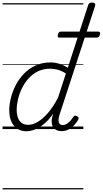

<svg xmlns="http://www.w3.org/2000/svg" viewBox="-20 -1005 799 1495"><path d="M186 17Q144 17 114 -3Q84 -23 68 -59.5Q52 -96 52 -146Q52 -190 64.5 -241Q77 -292 102 -341Q127 -390 166 -430.5Q205 -471 257 -495Q309 -519 375 -519Q408 -519 443 -508Q478 -497 508 -477L666 -964Q670 -976 676.5 -980.5Q683 -985 696 -985Q714 -985 719 -977.5Q724 -970 720 -958L444 -113Q431 -72 438.5 -51.5Q446 -31 468 -31Q484 -31 499 -40Q514 -49 527 -63.5Q540 -78 550 -94Q555 -101 562 -104Q569 -107 580 -100Q591 -94 592 -86.5Q593 -79 588 -71Q576 -50 557.5 -30Q539 -10 514.5 3Q490 16 460 16Q432 16 413 4Q394 -8 386.5 -31Q379 -54 385 -88Q388 -96 390 -104.5Q392 -113 394 -120Q358 -68 320 -37.5Q282 -7 247.5 5Q213 17 186 17ZM110 -150Q110 -114 120 -87.5Q130 -61 150 -47Q170 -33 200 -33Q235 -33 274 -56Q313 -79 353.5 -125.5Q394 -172 432 -245L493 -433Q457 -455 428 -462.5Q399 -470 371 -470Q318 -470 275.5 -449.5Q233 -429 202 -394Q171 -359 150.5 -317Q130 -275 120 -231.5Q110 -188 110 -150ZM444 -712Q432 -712 430 -718.5Q428 -725 431 -736Q434 -747 439 -753Q444 -759 457 -759H743Q757 -759 758.5 -752Q760 -745 758 -735Q755 -724 749.5 -718Q744 -712 731 -712ZM0 460H629V470H0ZM0 -20H629V0H0ZM0 -505H629V-500H0ZM0 -980H629V-970H0Z"/></svg>

Font: Playwrite NO Guides
Style: Regular
Weight: 400
Designer: Veronika Burian, José Scaglione
Foundry: TypeTogether
Version: Version 1.003